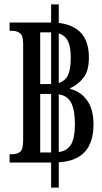

<svg xmlns="http://www.w3.org/2000/svg" viewBox="-20 -780 465 879"><path d="M24 -36V-74H37Q58 -74 72 -85Q86 -96 86 -138V-578Q86 -618 71 -628.5Q56 -639 36 -639H24V-677H209H214V-760H249V-675Q317 -667 352 -628Q387 -589 387 -516Q387 -456 362 -424Q337 -392 301 -376V-373Q348 -362 378 -321.5Q408 -281 408 -210Q408 -46 249 -37V79H214V-36ZM164 -395H207Q207 -395 208 -395Q209 -395 214 -395V-632Q210 -632 206 -632H164ZM304 -516Q304 -566 291 -592Q278 -618 249 -627V-400Q280 -410 292 -437.5Q304 -465 304 -516ZM164 -82H214V-350H164ZM323 -212Q323 -274 306.5 -308Q290 -342 249 -348V-84Q288 -89 305.5 -119Q323 -149 323 -212Z"/></svg>

Font: Noto Serif Thai ExtraCondensed
Style: Regular
Weight: 400
Width: 2
Designer: Monotype Design Team
Foundry: Monotype Imaging Inc.
Version: Version 2.002; ttfautohint (v1.8.4.7-5d5b)